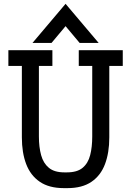

<svg xmlns="http://www.w3.org/2000/svg" viewBox="-20 -969 680 995"><path d="M148.4 -746.6 319.8 -949.2 491.2 -746.6H392.6L319.8 -833.5L247.1 -746.6ZM311 5.9Q234.4 5.9 186.3 -26.9Q138.2 -59.6 115.7 -118.7Q93.3 -177.7 93.3 -256.8V-627.4H23.4V-709H251.5V-627.4H181.6V-261.7Q181.6 -207 193.1 -165Q204.6 -123 233.2 -99.4Q261.7 -75.7 313.5 -75.7H326.7Q379.9 -75.7 408.2 -99.4Q436.5 -123 447.3 -165Q458 -207 458 -261.7V-627.4H388.2V-709H616.2V-627.4H546.4V-256.8Q546.4 -177.7 524.2 -118.7Q502 -59.6 454.1 -26.9Q406.2 5.9 329.6 5.9Z"/></svg>

Font: Kay Pho Du SemiBold
Style: Regular
Weight: 600
Designer: Victor Gaultney, Khu Oo Reh
Foundry: SIL International
Version: Version 3.000